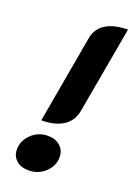

<svg xmlns="http://www.w3.org/2000/svg" viewBox="-139 -764 579 829"><g transform="rotate(20 150.0 -350.0)"><path d="M300 -709 229 -311Q221 -263 183 -238Q145 -213 82 -213L153 -615Q161 -662 199.5 -685.5Q238 -709 300 -709ZM26 -59Q26 -100 57.5 -130Q89 -160 133 -160Q168 -160 189.5 -140.5Q211 -121 211 -90Q211 -50 179.5 -20.5Q148 9 104 9Q68 9 47 -10Q26 -29 26 -59Z"/></g></svg>

Font: K2D
Style: Bold Italic
Weight: 700
Italic angle: -10°
Designer: Katatrad Aksorn Co.,Ltd.
Foundry: Cadson Demak Co.,Ltd.
Version: Version 1.000; ttfautohint (v1.6)